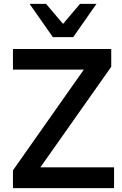

<svg xmlns="http://www.w3.org/2000/svg" viewBox="-20 -972 631 992"><path d="M46.9 -718.8H554.7V-627L188.5 -107.4H569.3V0H46.9V-91.8L413.1 -612.3H46.9ZM132.8 -952.1H217.8L305.7 -848.6L393.6 -952.1H478.5L358.4 -780.3H252.9Z"/></svg>

Font: Min Sans SemiBold
Style: Regular
Weight: 600
Designer: Jinseong-Kim, NotoSansCJK, Nunito
Foundry: Jinseong-Kim
Version: Version 1.400;Glyphs 3.1.2 (3151)